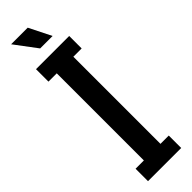

<svg xmlns="http://www.w3.org/2000/svg" viewBox="-278 -803 799 799"><g transform="rotate(-45 122.0 -403.0)"><path d="M170.9 -73.2H219.7V0H24.4V-73.2H73.2V-585.9H24.4V-659.2H219.7V-585.9H170.9ZM170.9 -708H97.7L24.4 -805.7H122.1Z"/></g></svg>

Font: Alegre Sans
Style: Regular
Weight: 400
Width: 3
Designer: GrandChaos9000
Version: Version 1.2.6 - August 1, 2014